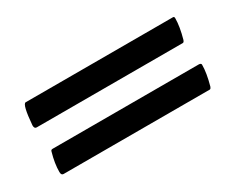

<svg xmlns="http://www.w3.org/2000/svg" viewBox="-45 -458 608 495"><g transform="rotate(-30 259.0 -210.5)"><path d="M37.1 -245.1Q30.3 -245.1 30.3 -254.9Q35.2 -315.4 44.9 -315.4H483.4Q487.3 -315.4 487.3 -310.5Q487.3 -286.1 477.5 -251Q475.6 -247.1 475.6 -247.1Q473.6 -245.1 472.7 -245.1ZM37.1 -106.4Q30.3 -106.4 30.3 -116.2Q30.3 -141.6 39.1 -171.9Q40 -176.8 44.9 -176.8H479.5Q487.3 -176.8 487.3 -171.9Q487.3 -147.5 477.5 -112.3Q475.6 -108.4 475.6 -108.4Q473.6 -106.4 472.7 -106.4Z"/></g></svg>

Font: Crimson Text
Style: Bold
Weight: 700
Designer: Sebastian Kosch
Foundry: Sebastian Kosch
Version: Version 1.100